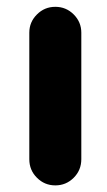

<svg xmlns="http://www.w3.org/2000/svg" viewBox="-20 -567 314 566"><path d="M66.4 -97.7V-470.7Q66.4 -502 88.9 -524.4Q111.3 -546.9 143.1 -546.9Q174.8 -546.9 197.3 -524.4Q219.7 -502 219.7 -470.7V-97.7Q219.7 -65.4 197.3 -43Q174.8 -20.5 143.1 -20.5Q111.3 -20.5 88.9 -43Q66.4 -65.4 66.4 -97.7Z"/></svg>

Font: Gen Jyuu GothicX Heavy
Style: Bold
Weight: 900
Designer: [Source Han Sans]
Ryoko NISHIZUKA  (kana & ideographs); Paul D. Hunt (Latin, Greek & Cyrillic); Wenlong ZHANG  (bopomofo
Version: Version 1.002.20150607